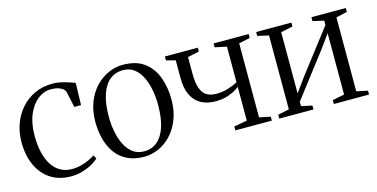

<svg xmlns="http://www.w3.org/2000/svg" viewBox="-60 -808 2157 1098"><g transform="rotate(-15 1019.0 -259.0)"><path d="M252.5 11Q181.5 11 131 -22Q80.5 -55 53.8 -114.2Q27 -173.5 27 -251Q27 -308 45.2 -358.2Q63.5 -408.5 97.5 -447Q131.5 -485.5 178.8 -507.2Q226 -529 284.5 -529Q311.5 -529 337.8 -522.8Q364 -516.5 384.5 -509.2Q405 -502 414.5 -499L411 -368H371L350.5 -463.5Q349.5 -469 341 -477.5Q332.5 -486 314.5 -493Q296.5 -500 265 -500Q225 -500 189.2 -472.2Q153.5 -444.5 131.2 -392.2Q109 -340 109 -267Q109 -211.5 119.5 -167.2Q130 -123 150.2 -92Q170.5 -61 199.8 -44.5Q229 -28 266.5 -28Q294.5 -28 321 -34.8Q347.5 -41.5 369.2 -51.8Q391 -62 405 -72L416.5 -51Q399.5 -34 373 -20Q346.5 -6 315.5 2.5Q284.5 11 252.5 11Z M465 -253Q465 -318.5 485.2 -370Q505.5 -421.5 539.2 -456.8Q573 -492 614.8 -510.5Q656.5 -529 699.5 -529Q780.5 -529 828.8 -491.8Q877 -454.5 898 -394.2Q919 -334 919 -266Q919 -200.5 899 -148.8Q879 -97 845.5 -61.5Q812 -26 770.5 -7.5Q729 11 685.5 11Q625 11 582.8 -10.8Q540.5 -32.5 514.8 -69.8Q489 -107 477 -154.5Q465 -202 465 -253ZM692.5 -19Q737.5 -19 770 -46Q802.5 -73 819.8 -125.8Q837 -178.5 837 -256Q837 -300.5 829 -343.8Q821 -387 804 -422Q787 -457 759.8 -478Q732.5 -499 693.5 -499Q648 -499 615.2 -472.5Q582.5 -446 564.8 -393.5Q547 -341 547 -263Q547 -217.5 555.2 -174Q563.5 -130.5 580.8 -95.5Q598 -60.5 625.8 -39.8Q653.5 -19 692.5 -19Z M1226 0V-23L1303.5 -37V-236.5Q1286.5 -223.5 1265 -212.8Q1243.5 -202 1218 -195.8Q1192.5 -189.5 1162.5 -189.5Q1110.5 -189.5 1074.5 -209.8Q1038.5 -230 1019.5 -270Q1000.5 -310 1000.5 -370.5V-475L946 -489.5V-512.5H1141V-489.5L1073 -475V-380Q1073 -322.5 1084.8 -289.8Q1096.5 -257 1119.8 -243.5Q1143 -230 1177.5 -230Q1213 -230 1247 -240.8Q1281 -251.5 1303.5 -264V-475L1234.5 -489.5V-512.5H1442V-489.5L1376 -475V-37L1442 -23V0Z M1486 0V-23L1552.5 -37V-474.5L1486.5 -489.5V-512.5H1695V-489.5L1624.5 -474.5V-112L1680.5 -189.5L1879.5 -449V-474.5L1813.5 -489.5V-512.5H2017V-489.5L1951.5 -474.5V-37L2017.5 -23V0H1809V-23L1879.5 -37V-400L1821.5 -320L1624.5 -63V-37L1688.5 -23V0Z"/></g></svg>

Font: Merriweather 120pt Light
Style: Regular
Weight: 300
Version: Version 2.100